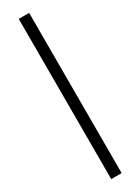

<svg xmlns="http://www.w3.org/2000/svg" viewBox="-262 -779 758 1038"><g transform="rotate(-30 117.5 -260.0)"><path d="M85 240V-760H150V240Z"/></g></svg>

Font: Volkhov
Style: Regular
Weight: 400
Designer: Cyreal (www.cyreal.org)
Foundry: Cyreal (www.cyreal.org)
Version: Version 1.010